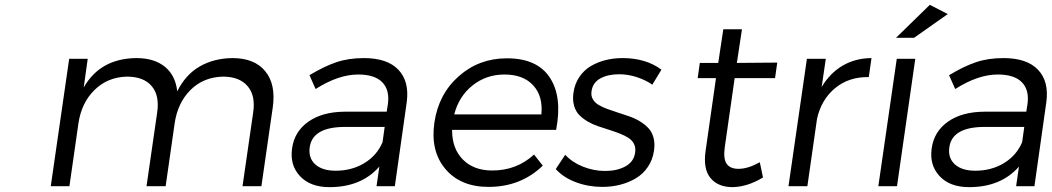

<svg xmlns="http://www.w3.org/2000/svg" viewBox="-20 -770 4349 794"><path d="M189.9 0 266.1 -526.9H342.8L326.2 -408.2Q394.5 -528.3 543.9 -529.8Q618.2 -529.8 662.1 -493.7Q706.1 -457.5 712.9 -392.1Q746.6 -460.4 804.9 -494.6Q863.3 -528.8 940.9 -529.8Q1032.7 -529.8 1077.1 -475.3Q1121.6 -420.9 1107.9 -325.2L1061 0H982.9L1026.9 -304.2Q1037.6 -374.5 1003.9 -413.8Q970.2 -453.1 901.9 -453.1Q821.3 -451.2 767.8 -397.9Q714.4 -344.7 702.1 -258.8L665 0H585.9L629.9 -304.2Q640.6 -374.5 607.4 -413.8Q574.2 -453.1 504.9 -453.1Q424.8 -451.2 370.6 -397.7Q316.4 -344.2 304.2 -258.8L267.1 0Z M1188 -157.2Q1197.8 -226.6 1255.6 -267.1Q1313.5 -307.6 1405.8 -308.1H1579.1L1584 -338.9Q1592.3 -397.5 1561 -429.7Q1529.8 -461.9 1460.9 -461.9Q1379.9 -461.9 1285.2 -401.9L1259.8 -459Q1320.3 -495.6 1370.8 -512.7Q1421.4 -529.8 1484.9 -529.8Q1581.5 -529.8 1627.4 -481.7Q1673.3 -433.6 1662.1 -348.1L1612.8 0H1537.1L1548.8 -81.1Q1474.6 3.9 1342.8 3.9Q1262.7 3.9 1220.2 -42Q1177.7 -87.9 1188 -157.2ZM1260.7 -160.2Q1254.9 -116.2 1283.9 -90.1Q1313 -64 1368.2 -64Q1435.1 -64 1487.1 -95.7Q1539.1 -127.4 1562 -182.1L1570.8 -245.1H1406.7Q1272 -245.1 1260.7 -160.2Z M2075.7 -528.8Q2200.7 -529.3 2253.4 -449.7Q2306.2 -370.1 2279.8 -232.9H1849.6Q1849.1 -155.8 1894 -110.4Q1939 -64.9 2015.6 -64.9Q2116.7 -64.9 2188.5 -130.9L2224.6 -85Q2133.8 2.9 2000.5 2.9Q1884.3 2.9 1821.8 -71.3Q1759.3 -145.5 1776.4 -263.2Q1793.5 -380.9 1877.2 -454.8Q1960.9 -528.8 2075.7 -528.8ZM1858.4 -296.9H2218.8Q2226.1 -372.6 2184.8 -417.2Q2143.6 -461.9 2066.4 -461.9Q1991.2 -461.9 1934.6 -417Q1877.9 -372.1 1858.4 -296.9Z M2278.3 -70.8 2317.4 -129.9Q2346.2 -98.6 2390.9 -80.8Q2435.5 -63 2482.4 -63Q2531.7 -63 2566.4 -82Q2601.1 -101.1 2606.4 -138.2Q2609.9 -158.2 2602.3 -173.8Q2594.7 -189.5 2579.3 -199.5Q2564 -209.5 2543.5 -217.5Q2522.9 -225.6 2499.8 -232.9Q2476.6 -240.2 2453.4 -248Q2430.2 -255.9 2409.9 -267.8Q2389.6 -279.8 2375 -294.9Q2360.4 -310.1 2353.8 -333.7Q2347.2 -357.4 2351.6 -387.2Q2356.9 -423.8 2376 -451.9Q2395 -480 2423.1 -496.6Q2451.2 -513.2 2484.4 -521.5Q2517.6 -529.8 2554.7 -529.8Q2650.9 -529.8 2715.3 -481.9L2677.7 -419.9Q2649.4 -439.5 2613 -451.2Q2576.7 -462.9 2540.5 -462.9Q2493.7 -462.9 2462.4 -445.6Q2431.2 -428.2 2426.3 -393.1Q2423.3 -374.5 2431.4 -360.1Q2439.5 -345.7 2455.1 -336.4Q2470.7 -327.1 2491.7 -319.3Q2512.7 -311.5 2535.9 -304.2Q2559.1 -296.9 2582.3 -288.8Q2605.5 -280.8 2625.7 -268.6Q2646 -256.3 2660.9 -240.7Q2675.8 -225.1 2682.4 -201.2Q2689 -177.2 2684.6 -147Q2679.2 -109.4 2659.2 -79.8Q2639.2 -50.3 2609.6 -32.7Q2580.1 -15.1 2544.9 -6.1Q2509.8 2.9 2470.7 2.9Q2413.1 2.9 2361.6 -16.4Q2310.1 -35.6 2278.3 -70.8Z M2865.2 -446.8 2874 -509.8H2950.2L2971.2 -648.9H3048.3L3027.3 -509.8L3194.3 -511.2L3185.1 -446.8H3018.1L2977.1 -160.2Q2970.7 -113.3 2985.1 -92.5Q2999.5 -71.8 3034.2 -71.8Q3073.2 -71.8 3122.1 -99.1L3135.3 -36.1Q3071.8 2.4 3010.3 3.9Q2949.2 3.9 2918.2 -33.7Q2887.2 -71.3 2897.9 -146L2940.9 -446.8Z M3240.7 0 3316.9 -526.9H3395L3377.9 -410.2Q3412.6 -468.3 3465.1 -498.8Q3517.6 -529.3 3584 -529.8L3572.8 -451.2Q3490.7 -452.6 3433.8 -405.8Q3377 -358.9 3358.9 -279.8L3318.8 0Z M3612.3 0 3688.5 -526.9H3765.1L3689.5 0ZM3685.5 -613.8 3825.2 -750 3899.4 -711.9 3760.3 -613.8Z M3833 -157.2Q3842.8 -226.6 3900.6 -267.1Q3958.5 -307.6 4050.8 -308.1H4224.1L4229 -338.9Q4237.3 -397.5 4206.1 -429.7Q4174.8 -461.9 4106 -461.9Q4024.9 -461.9 3930.2 -401.9L3904.8 -459Q3965.3 -495.6 4015.9 -512.7Q4066.4 -529.8 4129.9 -529.8Q4226.6 -529.8 4272.5 -481.7Q4318.4 -433.6 4307.1 -348.1L4257.8 0H4182.1L4193.8 -81.1Q4119.6 3.9 3987.8 3.9Q3907.7 3.9 3865.2 -42Q3822.8 -87.9 3833 -157.2ZM3905.8 -160.2Q3899.9 -116.2 3929 -90.1Q3958 -64 4013.2 -64Q4080.1 -64 4132.1 -95.7Q4184.1 -127.4 4207 -182.1L4215.8 -245.1H4051.8Q3917 -245.1 3905.8 -160.2Z"/></svg>

Font: Trueno Light
Style: Italic
Weight: 300
Designer: Julieta Ulanovsky
Foundry: Julieta Ulanovsky
Version: Version 3.001b | FøM Fix